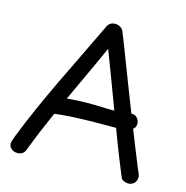

<svg xmlns="http://www.w3.org/2000/svg" viewBox="-116 -899 998 1028"><g transform="rotate(15 383.0 -385.0)"><path d="M114 -18Q109 -1 97.5 7Q86 15 69 15Q50 15 36 3.5Q22 -8 22 -26Q22 -31 24 -38.5Q26 -46 33 -65Q67 -152 105.5 -238.5Q144 -325 185.5 -412Q227 -499 270 -586.5Q313 -674 355 -763Q361 -776 372.5 -782.5Q384 -789 397 -789Q414 -789 427.5 -780Q441 -771 446 -756Q451 -744 468 -700.5Q485 -657 509 -594Q533 -531 561.5 -458Q590 -385 618.5 -312Q647 -239 672.5 -176Q698 -113 715 -71Q720 -61 725 -48.5Q730 -36 730 -28Q730 -6 716.5 6.5Q703 19 686 19Q676 19 662.5 14.5Q649 10 643 -4Q609 -85 574.5 -175Q540 -265 507 -353.5Q474 -442 445 -518.5Q416 -595 395 -650Q346 -541 296.5 -435.5Q247 -330 200.5 -226Q154 -122 114 -18ZM196 -238Q181 -237 163.5 -252Q146 -267 146 -286Q146 -299 155 -307.5Q164 -316 176.5 -321Q189 -326 200 -328Q222 -333 261 -336.5Q300 -340 352 -341Q404 -342 465 -339Q484 -338 504 -338.5Q524 -339 542.5 -340Q561 -341 576.5 -342.5Q592 -344 603 -346Q624 -349 637 -335Q650 -321 650 -302Q650 -285 639.5 -275Q629 -265 612 -260Q595 -255 576.5 -253.5Q558 -252 542 -252Q485 -252 426 -251.5Q367 -251 309.5 -248Q252 -245 196 -238Z"/></g></svg>

Font: Playpen Sans Thai
Style: Regular
Weight: 400
Designer: Sirin Gunkloy, Laura Meseguer, Veronika Burian, José Scaglione
Foundry: TypeTogether
Version: Version 2.000